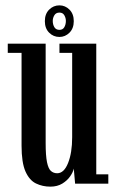

<svg xmlns="http://www.w3.org/2000/svg" viewBox="-20 -686 435 717"><path d="M168 11Q139 11 114.5 -0.8Q90 -12.5 75.2 -45.5Q60.5 -78.5 60.5 -142V-488.5H9V-523H150.5V-151.5Q150.5 -105 155.5 -80.5Q160.5 -56 170.2 -47.5Q180 -39 193.5 -39Q219 -39 234.2 -77.2Q249.5 -115.5 249.5 -173.5V-488.5H202V-523H339.5V-35H384.5V0H260.5L255.5 -56.5Q253 -43.5 242.2 -27.8Q231.5 -12 212.8 -0.5Q194 11 168 11ZM202 -548Q179.5 -548 163.5 -564Q147.5 -580 147.5 -607Q147.5 -634 163.5 -650Q179.5 -666 202 -666Q223.5 -666 239.5 -650Q255.5 -634 255.5 -607Q255.5 -580 239.5 -564Q223.5 -548 202 -548ZM202 -574.5Q214.5 -574.5 220.2 -584.5Q226 -594.5 226 -608Q226 -619 220.2 -629Q214.5 -639 202 -639Q189 -639 183 -629Q177 -619 177 -608Q177 -594.5 183 -584.5Q189 -574.5 202 -574.5Z"/></svg>

Font: Imbue 10pt Medium
Style: Regular
Weight: 500
Designer: Tyler Finck
Foundry: Etcetera Type Company
Version: Version 1.102; ttfautohint (v1.8.3)